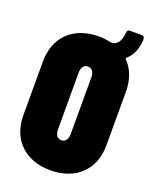

<svg xmlns="http://www.w3.org/2000/svg" viewBox="-147 -872 778 965"><g transform="rotate(20 242.0 -390.0)"><path d="M408 -654C434 -676 453 -711 457 -764C458 -780 452 -788 443 -788H378C369 -788 363 -783 363 -772C358 -714 333 -702 314 -700C311 -700 309 -700 306 -701C286 -705 265 -708 242 -708C107 -708 20 -625 20 -494V-206C20 -75 107 8 242 8C376 8 464 -75 464 -206V-494C464 -557 444 -609 408 -646C405 -648 405 -651 408 -654ZM276 -198C276 -171 264 -153 242 -153C220 -153 208 -171 208 -198V-502C208 -529 220 -547 242 -547C264 -547 276 -529 276 -502Z"/></g></svg>

Font: Barlow Condensed Black
Style: Regular
Weight: 900
Width: 3
Designer: Jeremy Tribby
Foundry: Tribby Type
Version: Version 1.422;hotconv 1.0.109;makeotfexe 2.5.65596